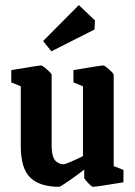

<svg xmlns="http://www.w3.org/2000/svg" viewBox="-20 -718 526 748"><path d="M180.2 -518.1 147.9 -558.1 287.1 -698.2 350.1 -638.2 348.1 -603ZM210.9 9.8Q135.7 9.8 98.4 -25.6Q61 -61 61 -148.9V-381.8L23.9 -397V-444.8Q130.4 -462.9 140.1 -462.9Q145.5 -462.9 163.3 -447.3Q181.2 -431.6 181.2 -426.8V-149.9Q181.2 -125 186.5 -109.1Q191.9 -93.3 200.9 -87.2Q210 -81.1 215.8 -79.6Q221.7 -78.1 229 -78.1Q232.9 -78.1 251.5 -85.9Q270 -93.8 286.6 -101.6L303.2 -109.9V-381.8L266.1 -397V-444.8Q370.6 -462.9 382.8 -462.9Q388.2 -462.9 405.5 -447.3Q422.9 -431.6 422.9 -426.8V-70.8L460.9 -56.2V-7.8Q355 9.8 341.8 9.8Q337.4 9.8 322.8 -5.6Q308.1 -21 308.1 -25.9V-57.1Q281.2 -36.1 248 -13.2Q214.8 9.8 210.9 9.8Z"/></svg>

Font: Grenze SemiBold
Style: Regular
Weight: 600
Designer: Renata Polastri
Foundry: Omnibus-Type
Version: Version 1.002;PS 001.002;hotconv 1.0.88;makeotf.lib2.5.64775